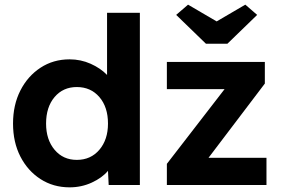

<svg xmlns="http://www.w3.org/2000/svg" viewBox="-20 -795 1215 825"><path d="M279 10Q209 10 154 -25.5Q99 -61 67.5 -122.5Q36 -184 36 -264Q36 -344 67.5 -406Q99 -468 154 -504Q209 -540 279 -540Q327 -540 369.5 -521Q412 -502 440 -473V-740H581V0H447L444 -61Q419 -31 374.5 -10.5Q330 10 279 10ZM310 -108Q370 -108 407 -151.5Q444 -195 444 -264Q444 -335 407 -378Q370 -421 310 -421Q251 -421 214.5 -378Q178 -335 178 -264Q178 -195 214.5 -151.5Q251 -108 310 -108ZM697 0V-91L945 -412H697V-529H1118V-436L876 -117H1125V0ZM865 -607 737 -731 788 -775 911 -703 1034 -775 1085 -731 957 -607Z"/></svg>

Font: Readex Pro SemiBold
Style: Regular
Weight: 600
Designer: Bonnie Shaver-Troup, Thomas Jockin
Foundry: Lexend
Version: Version 1.204; ttfautohint (v1.8.4.7-5d5b)